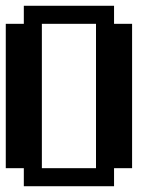

<svg xmlns="http://www.w3.org/2000/svg" viewBox="-20 -645 540 665"><path d="M0 -562.5H62.5V-625H375V-562.5H437.5V-62.5H375V0H62.5V-62.5H0ZM125 -562.5V-62.5H312.5V-562.5Z"/></svg>

Font: NeoDunggeunmo Pro
Style: Regular
Weight: 400
Version: Version 1.020